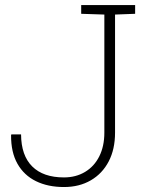

<svg xmlns="http://www.w3.org/2000/svg" viewBox="-20 -731 599 761"><path d="M233.4 10.3Q169.9 10.3 122.6 -12.9Q75.2 -36.1 49.3 -81.8Q23.4 -127.4 23.9 -195.3L24.9 -198.2H63.5Q64 -114.7 107.7 -71.3Q151.4 -27.8 233.4 -27.8Q280.8 -27.8 317.1 -49.6Q353.5 -71.3 373.5 -111.3Q393.6 -151.4 393.6 -205.1V-673.3L301.8 -676.3V-710.9H515.6V-676.3L436 -673.3V-205.1Q436 -139.6 410.9 -91.3Q385.7 -43 340.1 -16.4Q294.4 10.3 233.4 10.3Z"/></svg>

Font: Roboto Slab ExtraLight
Style: Regular
Weight: 250
Designer: Google
Version: Version 2.000; ttfautohint (v1.8.1.43-b0c9)